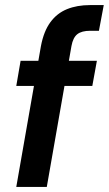

<svg xmlns="http://www.w3.org/2000/svg" viewBox="-20 -735 428 755"><path d="M44 0 141 -554Q152 -612 178 -647.5Q204 -683 243.5 -699Q283 -715 334 -715H388L369 -614H335Q301 -614 284 -600.5Q267 -587 261 -554L164 0ZM44 -397 61 -496H361L343 -397Z"/></svg>

Font: DM Sans 28pt SemiBold
Style: Italic
Weight: 600
Italic angle: -10°
Version: Version 4.004;gftools[0.9.30]